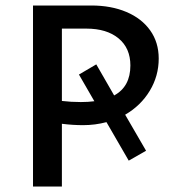

<svg xmlns="http://www.w3.org/2000/svg" viewBox="-20 -678 641 698"><path d="M435 -261 511 -130 448 -94 367 -234Q326 -223 282 -223Q244 -223 205 -228V0H100V-658H312Q384 -658 439.5 -634.5Q495 -611 526 -567.5Q557 -524 557 -465Q557 -402 524.5 -348Q492 -294 435 -261ZM323 -310 267 -407 330 -444 395 -331Q454 -363 454 -440Q454 -503 411 -538.5Q368 -574 294 -574H205V-311Q238 -307 274 -307Q301 -307 323 -310Z"/></svg>

Font: Ysabeau SC Semibold
Style: Regular
Weight: 600
Designer: Christian Thalmann (Catharsis Fonts)
Version: Version 0.003